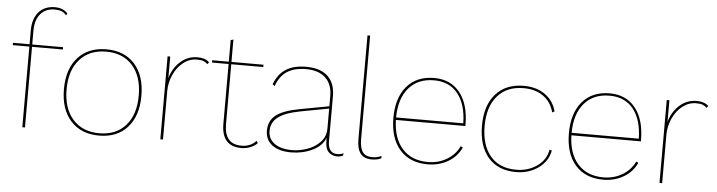

<svg xmlns="http://www.w3.org/2000/svg" viewBox="-46 -939 4303 1153"><g transform="rotate(5 2105.5 -362.5)"><path d="M128 -583V-500H314V-486H128V0H112V-486H12V-500H112V-583Q112 -654 147.5 -694.5Q183 -735 245 -735Q294 -735 322 -704L315 -692Q302 -708 285.5 -714.5Q269 -721 245 -721Q190 -721 159 -684.5Q128 -648 128 -583Z M808 -250Q808 -129 746 -59.5Q684 10 575 10Q466 10 403.5 -59.5Q341 -129 341 -250Q341 -371 403.5 -440.5Q466 -510 575 -510Q684 -510 746 -440.5Q808 -371 808 -250ZM357 -250Q357 -135 415.5 -69.5Q474 -4 575 -4Q676 -4 734 -69.5Q792 -135 792 -250Q792 -365 734 -430.5Q676 -496 575 -496Q474 -496 415.5 -430.5Q357 -365 357 -250Z M1195 -486 1186 -474Q1175 -485 1161.5 -490.5Q1148 -496 1122 -496Q1077 -496 1040 -467Q1003 -438 981.5 -390.5Q960 -343 960 -291V0H944V-500H960V-370Q977 -431 1021 -470.5Q1065 -510 1124 -510Q1171 -510 1195 -486Z M1529 -28Q1513 -11 1487.5 -0.5Q1462 10 1433 10Q1313 10 1313 -126V-486H1213V-500H1313V-630L1329 -635V-500H1522V-486H1329V-126Q1329 -65 1354.5 -34.5Q1380 -4 1433 -4Q1487 -4 1521 -41Z M2047 -13 2046 1Q2033 10 2010 10Q1980 10 1959 -10Q1938 -30 1938 -82V-96Q1918 -45 1859.5 -17.5Q1801 10 1733 10Q1660 10 1618.5 -21Q1577 -52 1577 -108Q1577 -167 1620 -201Q1663 -235 1761 -253L1938 -286V-348Q1938 -418 1897 -457Q1856 -496 1779 -496Q1710 -496 1666 -468Q1622 -440 1600 -378L1587 -388Q1610 -450 1657 -480Q1704 -510 1779 -510Q1864 -510 1909 -468.5Q1954 -427 1954 -348V-76Q1954 -40 1968.5 -22Q1983 -4 2009 -4Q2035 -4 2047 -13ZM1938 -151V-272L1772 -241Q1676 -223 1634.5 -191Q1593 -159 1593 -108Q1593 -59 1631.5 -31.5Q1670 -4 1738 -4Q1781 -4 1827.5 -20Q1874 -36 1906 -69.5Q1938 -103 1938 -151Z M2145 -107Q2145 -53 2163 -28.5Q2181 -4 2218 -4Q2239 -4 2251 -7Q2263 -10 2276 -16V-2Q2254 10 2218 10Q2173 10 2151 -18Q2129 -46 2129 -107V-730H2145Z M2762 -239H2343Q2346 -128 2402 -66Q2458 -4 2556 -4Q2619 -4 2669.5 -34Q2720 -64 2745 -116L2758 -109Q2732 -53 2678 -21.5Q2624 10 2556 10Q2448 10 2387.5 -59Q2327 -128 2327 -250Q2327 -372 2386.5 -441Q2446 -510 2551 -510Q2650 -510 2706 -440Q2762 -370 2762 -246ZM2343 -254H2748Q2746 -368 2695 -432Q2644 -496 2551 -496Q2454 -496 2399 -432Q2344 -368 2343 -254Z M3288 -373 3274 -366Q3258 -428 3210 -462Q3162 -496 3091 -496Q2990 -496 2933.5 -430.5Q2877 -365 2877 -250Q2877 -134 2932 -69Q2987 -4 3088 -4Q3160 -4 3214 -42Q3268 -80 3278 -142L3292 -137Q3279 -71 3222 -30.5Q3165 10 3088 10Q2980 10 2920.5 -59Q2861 -128 2861 -250Q2861 -372 2922 -441Q2983 -510 3091 -510Q3166 -510 3218 -474Q3270 -438 3288 -373Z M3820 -239H3401Q3404 -128 3460 -66Q3516 -4 3614 -4Q3677 -4 3727.5 -34Q3778 -64 3803 -116L3816 -109Q3790 -53 3736 -21.5Q3682 10 3614 10Q3506 10 3445.5 -59Q3385 -128 3385 -250Q3385 -372 3444.5 -441Q3504 -510 3609 -510Q3708 -510 3764 -440Q3820 -370 3820 -246ZM3401 -254H3806Q3804 -368 3753 -432Q3702 -496 3609 -496Q3512 -496 3457 -432Q3402 -368 3401 -254Z M4204 -486 4195 -474Q4184 -485 4170.5 -490.5Q4157 -496 4131 -496Q4086 -496 4049 -467Q4012 -438 3990.5 -390.5Q3969 -343 3969 -291V0H3953V-500H3969V-370Q3986 -431 4030 -470.5Q4074 -510 4133 -510Q4180 -510 4204 -486Z"/></g></svg>

Font: Work Sans Hairline
Style: Regular
Weight: 400
Designer: Wei Huang
Foundry: Wei Huang
Version: Version 1.032